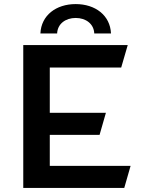

<svg xmlns="http://www.w3.org/2000/svg" viewBox="-20 -921 710 941"><path d="M351 -833C401 -833 440 -804 442 -757H524C520 -846 447 -901 351 -901C255 -901 182 -846 178 -757H260C262 -804 301 -833 351 -833ZM620 -108 589 0H94V-700H606L574 -590H224V-368H499L468 -260H224V-108Z"/></svg>

Font: Talent
Style: Bold
Weight: 600
Designer: Mike Powis
Version: Version 1.001;hotconv 1.0.109;makeotfexe 2.5.65596